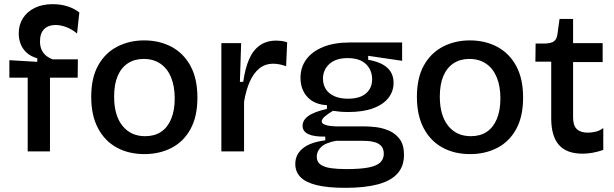

<svg xmlns="http://www.w3.org/2000/svg" viewBox="-20 -727 2949 922"><path d="M113 0V-354H25V-438L159 -430V-447Q128 -456 108.5 -473.5Q89 -491 79.5 -515Q70 -539 70 -566Q70 -608 90 -639.5Q110 -671 146.5 -689Q183 -707 232 -707Q273 -707 306 -696Q339 -685 361 -667L350 -566Q328 -585 300.5 -596Q273 -607 246 -607Q213 -607 192.5 -587.5Q172 -568 172 -528Q172 -503 181 -485.5Q190 -468 204 -457.5Q218 -447 233 -442H354L353 -354H220V0Z M674 13Q598 13 540.5 -18.5Q483 -50 450.5 -111.5Q418 -173 418 -262Q418 -353 451.5 -413Q485 -473 543 -503Q601 -533 672 -533Q746 -533 804 -502Q862 -471 895 -410Q928 -349 928 -258Q928 -168 895 -107.5Q862 -47 804 -17Q746 13 674 13ZM677 -73Q722 -73 753.5 -94Q785 -115 802 -156Q819 -197 819 -254Q819 -313 801.5 -355.5Q784 -398 750.5 -421Q717 -444 670 -444Q626 -444 594 -423Q562 -402 545 -362Q528 -322 528 -263Q528 -173 568 -123Q608 -73 677 -73Z M1043 0V-269V-520H1138L1132 -334H1148Q1157 -398 1176 -442Q1195 -486 1227.5 -509Q1260 -532 1307 -532Q1318 -532 1330.5 -530.5Q1343 -529 1359 -524L1354 -409Q1338 -415 1322 -418Q1306 -421 1292 -421Q1253 -421 1225 -398Q1197 -375 1179 -334Q1161 -293 1152 -238V0Z M1638 175Q1554 175 1501 162Q1448 149 1423 123.5Q1398 98 1398 60Q1398 15 1434 -14.5Q1470 -44 1542 -53V-71Q1488 -70 1460.5 -83Q1433 -96 1433 -123Q1433 -150 1460.5 -170Q1488 -190 1550 -204V-222Q1490 -225 1456.5 -261Q1423 -297 1423 -353Q1423 -404 1451 -442Q1479 -480 1532 -501.5Q1585 -523 1659 -523H1911V-435L1748 -459V-440Q1810 -429 1840 -401.5Q1870 -374 1870 -329Q1870 -288 1844.5 -256Q1819 -224 1770.5 -206.5Q1722 -189 1651 -189Q1637 -189 1621.5 -190Q1606 -191 1579 -195Q1554 -180 1539.5 -167.5Q1525 -155 1525 -144Q1525 -135 1537 -129.5Q1549 -124 1567 -122Q1585 -120 1602 -120H1734Q1754 -120 1785 -116.5Q1816 -113 1847 -100Q1878 -87 1899 -59.5Q1920 -32 1920 17Q1920 72 1888 107Q1856 142 1793.5 158.5Q1731 175 1638 175ZM1643 85Q1709 85 1748.5 77.5Q1788 70 1805.5 53.5Q1823 37 1823 12Q1823 -12 1811.5 -25Q1800 -38 1782 -43.5Q1764 -49 1746 -50Q1728 -51 1715 -51H1594Q1542 -41 1521.5 -20.5Q1501 0 1501 25Q1501 50 1519 63Q1537 76 1569 80.5Q1601 85 1643 85ZM1651 -253Q1708 -253 1737.5 -278.5Q1767 -304 1767 -346Q1767 -391 1737 -419.5Q1707 -448 1649 -448Q1593 -448 1562 -420Q1531 -392 1531 -349Q1531 -320 1545 -298.5Q1559 -277 1586 -265Q1613 -253 1651 -253Z M2238 13Q2162 13 2104.5 -18.5Q2047 -50 2014.5 -111.5Q1982 -173 1982 -262Q1982 -353 2015.5 -413Q2049 -473 2107 -503Q2165 -533 2236 -533Q2310 -533 2368 -502Q2426 -471 2459 -410Q2492 -349 2492 -258Q2492 -168 2459 -107.5Q2426 -47 2368 -17Q2310 13 2238 13ZM2241 -73Q2286 -73 2317.5 -94Q2349 -115 2366 -156Q2383 -197 2383 -254Q2383 -313 2365.5 -355.5Q2348 -398 2314.5 -421Q2281 -444 2234 -444Q2190 -444 2158 -423Q2126 -402 2109 -362Q2092 -322 2092 -263Q2092 -173 2132 -123Q2172 -73 2241 -73Z M2778 11Q2701 11 2664 -31Q2627 -73 2627 -159V-431H2551L2552 -518H2599Q2627 -519 2640.5 -529Q2654 -539 2657 -564L2667 -636H2732V-520H2874V-429H2732V-163Q2732 -124 2750 -107Q2768 -90 2802 -90Q2821 -90 2840 -94.5Q2859 -99 2877 -112V-7Q2848 3 2823 7Q2798 11 2778 11Z"/></svg>

Font: Bricolage Grotesque 24pt Medium
Style: Regular
Weight: 500
Designer: Mathieu Triay
Foundry: Atelier Triay
Version: Version 1.001;gftools[0.9.33.dev8+g029e19f]